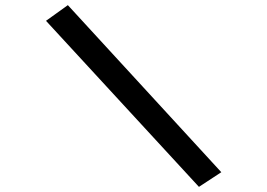

<svg xmlns="http://www.w3.org/2000/svg" viewBox="-20 -685 1040 747"><path d="M754 42 159 -604 244 -665 841 -15Z"/></svg>

Font: Inconsolata UltraExpanded Medium
Style: Regular
Weight: 500
Width: 9
Monospace: yes
Designer: Raph Levien, Cyreal, Brenton Simpson
Foundry: Raph Levien, Cyreal, Google
Version: Version 3.001; ttfautohint (v1.8.2.53-6de2)